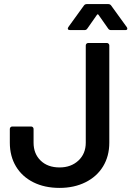

<svg xmlns="http://www.w3.org/2000/svg" viewBox="-20 -910 642 938"><path d="M28 -213V-280Q28 -285 31.5 -288.5Q35 -292 40 -292H132Q137 -292 140.5 -288.5Q144 -285 144 -280V-213Q144 -159 178.5 -125.5Q213 -92 271 -92Q327 -92 363 -125.5Q399 -159 399 -213V-688Q399 -693 402.5 -696.5Q406 -700 411 -700H502Q507 -700 510.5 -696.5Q514 -693 514 -688V-213Q514 -147 483.5 -97Q453 -47 397.5 -19.5Q342 8 271 8Q198 8 143 -19.5Q88 -47 58 -97Q28 -147 28 -213ZM404 -890H509Q518 -890 523 -883L599 -778Q602 -774 602 -770Q602 -763 592 -763H522Q513 -763 508 -771L461 -838Q459 -840 457 -840Q455 -840 454 -838L407 -771Q402 -763 393 -763H322Q314 -763 312 -767.5Q310 -772 314 -778L390 -883Q395 -890 404 -890Z"/></svg>

Font: Barlow SemiBold
Style: Regular
Weight: 600
Designer: Jeremy Tribby
Foundry: Tribby Type
Version: Version 1.422